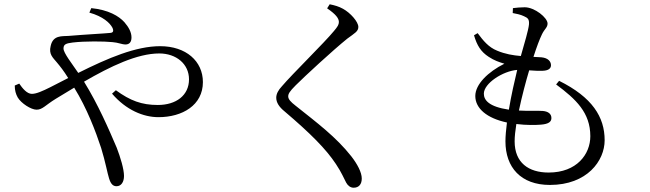

<svg xmlns="http://www.w3.org/2000/svg" viewBox="-20 -817 3040 898"><path d="M70 -426 49 -417C49 -394 54 -377 63 -361C79 -334 125 -304 151 -304C179 -304 192 -325 241 -355L327 -407C387 -310 428 -201 453 -125C473 -60 483 -4 490 17C498 44 509 54 525 54C547 54 560 34 560 6C560 -26 543 -82 526 -126C488 -215 439 -328 373 -435C497 -507 622 -567 725 -567C804 -567 864 -518 864 -446C864 -371 804 -326 718 -326C643 -326 589 -346 522 -395L504 -379C570 -302 651 -269 721 -269C833 -269 929 -325 929 -433C929 -531 850 -601 729 -601C616 -601 486 -546 346 -476C317 -519 277 -569 277 -590C277 -610 289 -614 319 -618C376 -625 467 -624 506 -620C533 -618 550 -609 567 -609C584 -609 595 -619 595 -642C595 -666 582 -690 562 -713C536 -742 487 -771 407 -779L398 -758C462 -740 494 -710 506 -687C513 -671 509 -664 495 -663C466 -660 383 -656 300 -649C269 -647 228 -653 217 -602C207 -563 228 -547 246 -525C261 -507 278 -486 299 -452L215 -409C179 -391 150 -378 129 -378C106 -378 85 -404 70 -426Z M1510 -778C1551 -750 1565 -731 1565 -714C1565 -702 1559 -692 1542 -672C1496 -616 1348 -472 1298 -413C1282 -396 1272 -378 1272 -360C1272 -338 1285 -317 1311 -296C1432 -193 1504 -121 1551 -50C1579 -8 1588 17 1599 37C1606 50 1618 61 1634 61C1659 61 1672 44 1672 18C1672 -11 1651 -50 1623 -86C1552 -176 1465 -241 1362 -323C1340 -340 1328 -353 1328 -366C1328 -378 1334 -389 1363 -418C1405 -460 1537 -582 1604 -636C1639 -662 1656 -670 1656 -691C1656 -715 1619 -757 1584 -776C1564 -787 1546 -792 1522 -797Z M2214 -662 2197 -652C2211 -604 2229 -575 2266 -551C2292 -534 2313 -527 2339 -519C2263 -481 2203 -423 2203 -368C2203 -310 2257 -264 2351 -244C2347 -212 2344 -181 2344 -156C2344 -34 2416 48 2552 48C2726 48 2808 -65 2808 -161C2808 -270 2750 -362 2595 -439L2581 -422C2674 -353 2741 -290 2741 -180C2741 -96 2678 -10 2546 -10C2452 -10 2387 -56 2387 -156C2387 -178 2390 -206 2395 -237C2443 -231 2485 -232 2510 -234C2547 -237 2559 -248 2559 -265C2559 -285 2543 -296 2519 -298C2498 -300 2457 -297 2407 -300C2421 -367 2440 -438 2455 -488C2480 -486 2505 -485 2519 -486C2544 -487 2557 -496 2557 -512C2557 -529 2544 -546 2512 -549L2475 -551C2491 -600 2503 -632 2515 -657C2527 -682 2541 -688 2541 -707C2541 -734 2481 -783 2434 -783C2414 -783 2396 -781 2379 -779L2378 -756C2394 -753 2415 -749 2431 -741C2449 -733 2456 -727 2454 -702C2451 -675 2434 -618 2416 -555C2380 -558 2343 -564 2305 -580C2265 -596 2240 -627 2214 -662ZM2360 -304C2266 -318 2243 -349 2243 -379C2243 -427 2332 -485 2399 -490C2387 -440 2371 -371 2360 -304Z"/></svg>

Font: Harano Aji Mincho K1
Style: Regular
Weight: 400
Foundry: Masamichi Hosoda
Version: HaranoAjiMinchoK1-Regular version 20230610;ttx 4.39.4